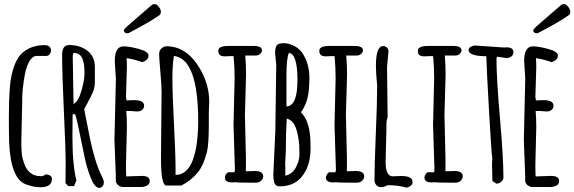

<svg xmlns="http://www.w3.org/2000/svg" viewBox="-20 -882 2749 919"><path d="M22.9 -241.7 22.5 -300.3V-324.2Q22.5 -471.7 37.1 -529.3Q54.7 -600.6 85.9 -627.9Q128.4 -666 193.4 -666Q209 -666 216.6 -658.7Q224.1 -651.4 224.1 -641.1Q224.1 -630.9 218 -622.8Q211.9 -614.7 202.6 -614.3H155.8Q135.3 -614.3 120.1 -587.9Q105.5 -561.5 98.6 -523.4Q85.9 -451.2 86.4 -403.8V-398.9L82 -206.1Q82 -145 88.6 -121.6Q95.2 -98.1 102.3 -83.7Q109.4 -69.3 119.1 -60.1Q141.6 -38.6 176.8 -38.6Q188.5 -38.6 198.2 -47.4Q210 -47.4 219.2 -42Q228.5 -36.6 228.5 -25.4Q228.5 14.2 173.3 14.2Q150.9 14.2 126.2 7.6Q101.6 1 89.4 -6.8Q22.9 -49.8 22.9 -241.7Z M331.5 -629.4 328.1 -615.2Q328.1 -574.2 330.1 -496.8Q332 -419.4 332 -384.3Q355.5 -396.5 369.9 -448Q384.3 -499.5 384.3 -526.9Q384.3 -554.2 382.8 -567.1Q381.3 -580.1 376.5 -595.7Q366.7 -627.9 331.5 -629.4ZM327.6 -335 326.7 -226.6Q326.7 -94.2 345.7 -18.1L334.5 8.8H306.6L293.5 -5.9Q294.4 -50.8 294.4 -106.7Q294.4 -162.6 285.9 -345.7Q277.3 -528.8 277.3 -619.1Q277.3 -666.5 310.5 -666.5Q362.8 -666.5 398.4 -639.2Q434.1 -611.8 434.1 -561V-490.7Q434.1 -461.9 423.3 -438.2Q412.6 -414.6 398.4 -388.4Q384.3 -362.3 382.8 -359.4Q388.2 -335 401.9 -263.7Q431.2 -107.9 466.8 -39.6Q477.1 -20 477.1 -9Q477.1 2 470.9 9.5Q464.8 17.1 454.6 17.1Q433.6 17.1 414.3 -31Q395 -79.1 383.3 -137.7Q347.7 -316.9 339.8 -335Z M527.8 0ZM709 -860.4Q714.8 -862.3 722.2 -862.3Q729.5 -862.3 739.7 -849.9Q750 -837.4 750 -825.7Q750 -814 742.7 -809.1Q704.6 -781.2 597.2 -724.6Q593.3 -722.7 587.9 -722.7Q582.5 -722.7 577.6 -726.6Q572.8 -730.5 572.8 -735.8Q572.8 -741.2 586.7 -754.2Q600.6 -767.1 649.7 -809.1Q698.7 -851.1 709 -860.4ZM534.7 -504.9 529.3 -589.4Q529.3 -660.2 571.3 -660.2Q598.1 -660.2 644.5 -647.7Q690.9 -635.3 690.9 -615.7Q690.9 -595.2 661.6 -584.5Q615.2 -600.1 585.9 -603.5Q587.4 -582 587.4 -560.5L583 -417Q583 -416 585.9 -401.4L621.6 -402.8Q669.9 -402.8 669.9 -375.5Q669.9 -364.7 661.1 -356.7Q652.3 -348.6 638.9 -348.6Q625.5 -348.6 609.9 -350.6H584.5Q587.4 -312.5 587.4 -274.9Q587.4 -274.9 583 -93.8Q583 -37.6 585 -37.6L658.7 -40Q696.8 -40 696.8 -15.6Q696.8 -0.5 683.6 6.3Q670.4 13.2 653.8 13.2H569.3Q556.2 13.2 545.4 4.2Q534.7 -4.9 534.2 -17.6V-43.9L527.8 -212.9Z M750.5 -125 753.4 -439.9Q753.4 -472.2 747.6 -538.3Q741.7 -604.5 741.7 -622.6Q741.7 -640.6 752.9 -650.6Q764.2 -660.6 776.9 -660.6Q879.9 -660.6 944.3 -540Q981.4 -471.2 981.4 -394.5L979.5 -344.2V-289.1Q979.5 -188.5 970.5 -154.8Q961.4 -121.1 951.7 -98.6Q941.9 -76.2 928.2 -58.6Q896.5 -18.6 848.1 5.9H775.9Q750.5 5.9 750.5 -125ZM820.3 -68.8V-44.9Q907.2 -44.9 924.8 -220.7Q928.7 -261.2 928.7 -298.8Q928.7 -600.6 812.5 -614.3Q805.2 -574.7 805.2 -505.6Q805.2 -436.5 812.7 -289.6Q820.3 -142.6 820.3 -68.8Z M1152.3 -332.5 1157.2 -120.1V-90.3L1156.7 -62.5H1169.9Q1169.9 -62.5 1198.7 -63.5Q1239.7 -63.5 1239.7 -38.6Q1239.7 -25.9 1229.7 -16.8Q1219.7 -7.8 1206.5 -7.8H1162.6Q1117.2 -7.8 1104.5 -9.8Q1096.7 -8.8 1092.3 -8.8Q1056.6 -8.8 1056.6 -31.2Q1056.6 -40.5 1062.5 -48.8Q1068.4 -57.1 1074.2 -57.6H1102.5L1104.5 -70.8L1097.7 -283.2L1103 -505.9Q1103 -563 1098.1 -613.3H1079.1L1056.2 -612.3Q1041.5 -612.3 1033.2 -617.9Q1024.9 -623.5 1024.9 -639.2Q1024.9 -662.1 1074.2 -662.1H1193.4Q1233.9 -662.1 1233.9 -641.1Q1233.9 -631.8 1225.1 -624Q1216.3 -616.2 1205.1 -616.2H1153.8Q1157.7 -575.2 1157.7 -523.4Z M1351.1 -521.5Q1351.1 -521.5 1351.1 -372.6Q1403.8 -374 1403.8 -499Q1403.8 -624 1362.8 -628.9Q1351.1 -603.5 1351.1 -521.5ZM1344.7 -90.8 1345.7 -85.9V-41Q1379.4 -48.8 1396.2 -80.8Q1413.1 -112.8 1413.1 -140.4Q1413.1 -168 1412.4 -184.1Q1411.6 -200.2 1407.7 -223.6Q1403.8 -247.1 1397.9 -264.6Q1383.3 -307.6 1352.5 -314Q1348.1 -249.5 1348.1 -162.6ZM1302.2 -572.8 1296.9 -624.5V-629.9Q1296.9 -650.9 1303.5 -663.1Q1310.1 -675.3 1337.2 -675.3Q1364.3 -675.3 1390.1 -661.1Q1416 -647 1431.2 -622.1Q1460.9 -573.2 1460.9 -510.7Q1460.9 -448.2 1451.7 -411.9Q1442.4 -375.5 1420.4 -344.2Q1459.5 -306.6 1465.3 -220.7Q1466.3 -201.2 1466.6 -173.8Q1466.8 -146.5 1461.9 -120.1Q1457 -93.8 1445.8 -69.8Q1434.1 -45.9 1417.5 -28.3Q1380.9 9.8 1319.3 9.8Q1298.3 9.8 1292.5 -8.8Q1288.6 -22.9 1288.1 -43L1297.9 -255.9Z M1635.7 -332.5 1640.6 -120.1V-90.3L1640.1 -62.5H1653.3Q1653.3 -62.5 1682.1 -63.5Q1723.1 -63.5 1723.1 -38.6Q1723.1 -25.9 1713.1 -16.8Q1703.1 -7.8 1689.9 -7.8H1646Q1600.6 -7.8 1587.9 -9.8Q1580.1 -8.8 1575.7 -8.8Q1540 -8.8 1540 -31.2Q1540 -40.5 1545.9 -48.8Q1551.8 -57.1 1557.6 -57.6H1585.9L1587.9 -70.8L1581.1 -283.2L1586.4 -505.9Q1586.4 -563 1581.5 -613.3H1562.5L1539.6 -612.3Q1524.9 -612.3 1516.6 -617.9Q1508.3 -623.5 1508.3 -639.2Q1508.3 -662.1 1557.6 -662.1H1676.8Q1717.3 -662.1 1717.3 -641.1Q1717.3 -631.8 1708.5 -624Q1699.7 -616.2 1688.5 -616.2H1637.2Q1641.1 -575.2 1641.1 -523.4Z M1832.5 -560.5 1835.4 -320.3Q1829.6 -306.6 1829.6 -286.1V-266.1L1825.7 -106.9Q1825.7 -38.1 1859.4 -38.1L1900.9 -39.6Q1954.6 -39.6 1954.6 -10.3Q1954.6 0.5 1945.3 7.6Q1936 14.6 1924.3 16.1Q1887.7 4.4 1835 4.4Q1818.8 13.7 1804 13.7Q1789.1 13.7 1780.8 3.4Q1772.5 -6.8 1772.5 -19Q1772.5 -93.3 1778.8 -242.4Q1785.2 -391.6 1785.2 -465.8V-473.1Q1779.3 -535.6 1779.3 -566.9Q1779.3 -661.6 1814 -661.6Q1824.2 -661.6 1831.8 -654.3Q1839.4 -647 1839.4 -636.7Z M2107.4 -332.5 2112.3 -120.1V-90.3L2111.8 -62.5H2125Q2125 -62.5 2153.8 -63.5Q2194.8 -63.5 2194.8 -38.6Q2194.8 -25.9 2184.8 -16.8Q2174.8 -7.8 2161.6 -7.8H2117.7Q2072.3 -7.8 2059.6 -9.8Q2051.8 -8.8 2047.4 -8.8Q2011.7 -8.8 2011.7 -31.2Q2011.7 -40.5 2017.6 -48.8Q2023.4 -57.1 2029.3 -57.6H2057.6L2059.6 -70.8L2052.7 -283.2L2058.1 -505.9Q2058.1 -563 2053.2 -613.3H2034.2L2011.2 -612.3Q1996.6 -612.3 1988.3 -617.9Q1980 -623.5 1980 -639.2Q1980 -662.1 2029.3 -662.1H2148.4Q2189 -662.1 2189 -641.1Q2189 -631.8 2180.2 -624Q2171.4 -616.2 2160.2 -616.2H2108.9Q2112.8 -575.2 2112.8 -523.4Z M2336.9 -16.1 2335 -92.8Q2335 -93.3 2336.4 -127Q2332.5 -139.6 2320.6 -352.5Q2308.6 -565.4 2307.6 -612.8Q2305.7 -612.8 2303.7 -612.8Q2222.7 -614.3 2222.7 -642.6Q2222.7 -651.9 2233.4 -658Q2244.1 -664.1 2254.4 -664.1Q2254.4 -664.1 2390.1 -654.8L2406.2 -655.3Q2437.5 -655.3 2437.5 -631.3Q2437.5 -619.1 2427.2 -611.6Q2417 -604 2404.3 -604L2358.4 -610.8L2356.4 -600.6Q2356.4 -505.9 2373 -316.9Q2389.6 -127.9 2389.6 -32.7Q2389.6 -21 2378.9 -12Q2368.2 -2.9 2355.5 -2.9Z M2487.3 0ZM2668.5 -860.4Q2674.3 -862.3 2681.6 -862.3Q2689 -862.3 2699.2 -849.9Q2709.5 -837.4 2709.5 -825.7Q2709.5 -814 2702.1 -809.1Q2664.1 -781.2 2556.6 -724.6Q2552.7 -722.7 2547.4 -722.7Q2542 -722.7 2537.1 -726.6Q2532.2 -730.5 2532.2 -735.8Q2532.2 -741.2 2546.1 -754.2Q2560.1 -767.1 2609.1 -809.1Q2658.2 -851.1 2668.5 -860.4ZM2494.1 -504.9 2488.8 -589.4Q2488.8 -660.2 2530.8 -660.2Q2557.6 -660.2 2604 -647.7Q2650.4 -635.3 2650.4 -615.7Q2650.4 -595.2 2621.1 -584.5Q2574.7 -600.1 2545.4 -603.5Q2546.9 -582 2546.9 -560.5L2542.5 -417Q2542.5 -416 2545.4 -401.4L2581.1 -402.8Q2629.4 -402.8 2629.4 -375.5Q2629.4 -364.7 2620.6 -356.7Q2611.8 -348.6 2598.4 -348.6Q2585 -348.6 2569.3 -350.6H2543.9Q2546.9 -312.5 2546.9 -274.9Q2546.9 -274.9 2542.5 -93.8Q2542.5 -37.6 2544.4 -37.6L2618.2 -40Q2656.2 -40 2656.2 -15.6Q2656.2 -0.5 2643.1 6.3Q2629.9 13.2 2613.3 13.2H2528.8Q2515.6 13.2 2504.9 4.2Q2494.1 -4.9 2493.7 -17.6V-43.9L2487.3 -212.9Z"/></svg>

Font: Amatic
Style: Bold
Weight: 700
Width: 3
Version: Version 2.000; ttfautohint (v0.92-dirty) -l 8 -r 50 -G 50 -x